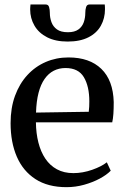

<svg xmlns="http://www.w3.org/2000/svg" viewBox="-20 -802 540 834"><path d="M269 11Q188 11 134 -24Q80 -59 53 -121.5Q26 -184 26 -267Q26 -333 45.2 -385.8Q64.5 -438.5 98.8 -475.8Q133 -513 178.8 -532.8Q224.5 -552.5 277.5 -552.5Q369 -552.5 420.2 -502.8Q471.5 -453 474 -358.5Q474 -328.5 472.5 -307.2Q471 -286 467.5 -270.5H136Q136.5 -223 146.8 -182.8Q157 -142.5 177 -112.8Q197 -83 227.5 -66.5Q258 -50 298.5 -50Q339.5 -50 380.5 -64.5Q421.5 -79 444 -97L461 -60.5Q443.5 -42.5 413.2 -26.2Q383 -10 345.5 0.5Q308 11 269 11ZM136.5 -313 365.5 -316.5Q367 -326.5 367.5 -338.8Q368 -351 368 -361.5Q368 -427 344.2 -466.8Q320.5 -506.5 264.5 -506.5Q236.5 -506.5 213.5 -494.8Q190.5 -483 173.8 -459.2Q157 -435.5 147.5 -399Q138 -362.5 136.5 -313ZM178.5 -782.5Q190 -782.5 193.2 -771.2Q196.5 -760 196.5 -746Q196.5 -725 203.5 -705.8Q210.5 -686.5 227.5 -674.2Q244.5 -662 275 -662Q304 -662 320.8 -674.2Q337.5 -686.5 344 -705.8Q350.5 -725 350.5 -746Q350.5 -760 354 -771.2Q357.5 -782.5 368.5 -782.5H435Q435.5 -777.5 435.8 -772Q436 -766.5 436 -761.5Q436 -722.5 418.2 -690.5Q400.5 -658.5 364.2 -640Q328 -621.5 274 -621.5Q221 -621.5 184.8 -640Q148.5 -658.5 129.8 -690.5Q111 -722.5 111 -761.5Q111 -767 111.5 -772Q112 -777 112.5 -782.5Z"/></svg>

Font: Merriweather 60pt
Style: Regular
Weight: 400
Version: Version 2.100